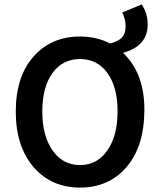

<svg xmlns="http://www.w3.org/2000/svg" viewBox="-20 -830 714 862"><path d="M216.1 -154.5Q262.2 -88.9 339.1 -88.9Q416 -88.9 461.9 -154.5Q507.8 -220.2 507.8 -329.6Q507.8 -439 462.4 -502Q417 -564.9 339.1 -564.9Q261.2 -564.9 215.6 -502Q169.9 -439 169.9 -329.6Q169.9 -220.2 216.1 -154.5ZM338.9 -666Q414.1 -666 474.1 -634.8Q510.3 -643.6 527.1 -661.4Q543.9 -679.2 543.9 -711.7Q543.9 -744.1 528.8 -773.9L616.2 -810.1Q643.1 -770 643.1 -720.2Q643.1 -623 532.2 -592.8Q628.4 -502 628.2 -337.4Q627.9 -172.9 548.3 -80.3Q468.8 12.2 339.4 12.2Q210 12.2 130.4 -80.3Q50.8 -172.9 50.8 -329.3Q50.8 -485.8 130.4 -575.9Q210 -666 338.9 -666Z"/></svg>

Font: SourceSansPro-Semibold
Style: Regular
Weight: 600
Designer: Paul D. Hunt
Foundry: Adobe Systems Incorporated
Version: Version 2.020;PS 2.0;hotconv 1.0.86;makeotf.lib2.5.63406